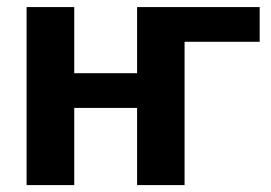

<svg xmlns="http://www.w3.org/2000/svg" viewBox="-20 -536 784 556"><path d="M732 -415H514.5V0H377V-223.5H195V0H57V-515.5H195V-324H377V-515.5H732Z"/></svg>

Font: Lato 2
Style: Regular
Weight: 800
Designer: Lukasz Dziedzic with Adam Twardoch and Botio Nikoltchev
Foundry: tyPoland Lukasz Dziedzic
Version: Version 2.015; 2015-08-06; http://www.latofonts.com/